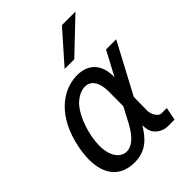

<svg xmlns="http://www.w3.org/2000/svg" viewBox="-233 -938 1071 1071"><g transform="rotate(-45 303.0 -402.5)"><path d="M285.6 -633.3H361.8L554.7 -816.9H447.8ZM193.4 12.2C285.2 12.2 331.5 -41.5 370.1 -104.5C370.6 -74.2 376 -55.2 386.2 -41C403.3 -16.6 435.1 0 465.3 0H519.5L534.2 -76.2H490.7C469.7 -76.2 446.3 -112.8 446.8 -143.6L448.2 -250.5L606 -546.9H525.9L449.7 -403.8C452.6 -502.9 399.9 -559.6 311 -559.6H302.7C190.4 -555.2 73.7 -468.8 34.2 -272.9C27.3 -238.8 23.9 -207.5 23.9 -179.2C23.9 -55.7 86.4 12.2 193.4 12.2ZM205.6 -62C175.3 -62 148.9 -82 134.3 -114.3C124 -136.2 119.6 -164.1 119.6 -193.4C119.6 -277.3 155.8 -379.4 196.8 -429.2C223.6 -461.9 262.2 -483.9 295.9 -483.9C336.4 -483.9 371.1 -451.7 370.6 -367.2L370.1 -254.4L323.2 -166C285.2 -94.2 244.1 -62 205.6 -62Z"/></g></svg>

Font: Hack
Style: Oblique
Weight: 400
Italic angle: -12°
Monospace: yes
Designer: Christopher Simpkins
Foundry: Christopher Simpkins
Version: Version 2.010